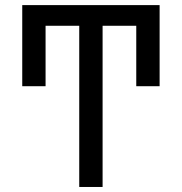

<svg xmlns="http://www.w3.org/2000/svg" viewBox="-20 -743 723 763"><path d="M521.5 -400.4H614.3V-640.6H521.5ZM68.4 -400.4H161.1V-640.6H68.4ZM387.7 0V-640.6H614.3V-722.7H68.4V-640.6H294.9V0Z"/></svg>

Font: Giphurs SC
Style: Regular
Weight: 400
Version: Version 0.920